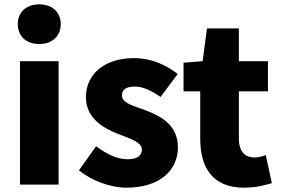

<svg xmlns="http://www.w3.org/2000/svg" viewBox="-20 -851 1293 885"><path d="M72 0H250V-569H72ZM161 -648C220 -648 260 -684 260 -740C260 -795 220 -831 161 -831C101 -831 62 -795 62 -740C62 -684 101 -648 161 -648Z M563 14C718 14 800 -67 800 -172C800 -275 721 -316 650 -343C591 -364 542 -377 542 -411C542 -438 561 -452 602 -452C639 -452 679 -433 720 -404L799 -510C751 -547 685 -583 596 -583C463 -583 376 -510 376 -403C376 -308 453 -262 521 -235C579 -212 634 -196 634 -162C634 -134 614 -117 567 -117C522 -117 475 -138 423 -177L344 -66C402 -18 489 14 563 14Z M1104 14C1162 14 1203 2 1233 -7L1205 -136C1191 -131 1171 -125 1153 -125C1111 -125 1081 -150 1081 -213V-430H1215V-569H1081V-720H934L914 -569L826 -562V-430H903V-211C903 -77 961 14 1104 14Z"/></svg>

Font: Noto Sans CJK TC Black
Style: Regular
Weight: 900
Designer: Ryoko NISHIZUKA 西塚涼子 (kana, bopomofo & ideographs); Paul D. Hunt (Latin, Greek & Cyrillic); Sandoll Communications 산돌커뮤니
Foundry: Adobe
Version: Version 2.004;hotconv 1.0.118;makeotfexe 2.5.65603